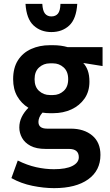

<svg xmlns="http://www.w3.org/2000/svg" viewBox="-20 -751 571 994"><path d="M500 51Q500 132 436.5 177.5Q373 223 260 223Q207 223 148 211Q89 199 39 171L72 80Q120 104 167 114.5Q214 125 259 125Q322 125 355 108Q388 91 388 63Q388 20 337 20H217Q168 20 138 4Q108 -12 94 -37.5Q80 -63 80 -91Q80 -120 92.5 -145.5Q105 -171 127 -193Q91 -215 69.5 -252Q48 -289 48 -341Q48 -400 73 -439Q98 -478 141.5 -497.5Q185 -517 238 -517H255Q275 -517 294 -514.5Q313 -512 330 -507H511V-409L411 -425Q426 -409 434.5 -385.5Q443 -362 443 -328Q443 -277 417.5 -240.5Q392 -204 349.5 -184.5Q307 -165 255 -165H238Q218 -165 200 -168Q189 -156 184 -143.5Q179 -131 179 -120Q179 -85 224 -85H346Q415 -85 457.5 -49.5Q500 -14 500 51ZM255 -259Q286 -259 309.5 -280Q333 -301 333 -341Q333 -381 309.5 -402Q286 -423 255 -423H238Q206 -423 182.5 -402Q159 -381 159 -341Q159 -301 182.5 -280Q206 -259 238 -259ZM246 -666Q268 -666 280 -680.5Q292 -695 293 -731H380Q375 -653 338.5 -619Q302 -585 246 -585Q191 -585 154 -619Q117 -653 112 -731H199Q201 -695 213 -680.5Q225 -666 246 -666Z"/></svg>

Font: Inria Sans
Style: Bold
Weight: 700
Designer: Black Foundry Team
Foundry: Black Foundry
Version: Version 1.2; ttfautohint (v1.8.3)